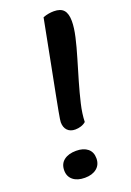

<svg xmlns="http://www.w3.org/2000/svg" viewBox="-136 -727 545 797"><g transform="rotate(-20 136.5 -329.0)"><path d="M127 -184Q105 -184 92.5 -197Q80 -210 80 -233Q80 -238 81.5 -247Q83 -256 87 -279Q91 -302 100 -347.5Q109 -393 124 -470.5Q139 -548 162 -667Q175 -672 187 -674Q199 -676 210 -676Q240 -676 253.5 -660.5Q267 -645 267 -612Q267 -583 258 -543.5Q249 -504 235.5 -459Q222 -414 208.5 -367.5Q195 -321 185 -278.5Q175 -236 174 -200Q165 -192 152.5 -188Q140 -184 127 -184ZM96 18Q63 18 44 2.5Q25 -13 25 -40Q25 -69 45 -84.5Q65 -100 99 -100Q131 -100 149.5 -85Q168 -70 168 -42Q168 -14 148.5 2Q129 18 96 18Z"/></g></svg>

Font: Sansita Swashed Light
Style: Regular
Weight: 400
Version: Version 1.003